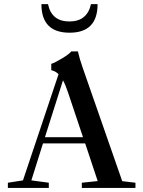

<svg xmlns="http://www.w3.org/2000/svg" viewBox="-20 -931 710 951"><path d="M324.7 -769Q185.1 -769 185.1 -910.6H217.8Q235.4 -824.7 323.7 -824.7Q411.6 -824.7 430.7 -910.6H463.4Q463.4 -769 324.7 -769ZM19 0V-25.9L93.8 -37.6L270 -563.5Q255.9 -578.1 233.9 -583.5V-614.7Q253.4 -621.1 288.1 -642.1Q322.8 -663.1 333 -676.3H365.7Q375.5 -635.3 389.2 -596.7L585.4 -33.7L650.9 -25.9V0H385.3V-25.9L463.9 -34.2L401.9 -220.7H192.9L135.3 -37.6L221.7 -25.9V0ZM317.4 -471.7Q304.7 -510.3 292 -533.2L202.6 -251.5H391.1Z"/></svg>

Font: Elstob Medium
Style: Regular
Weight: 500
Designer: Peter S. Baker
Version: Version 1.015